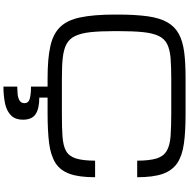

<svg xmlns="http://www.w3.org/2000/svg" viewBox="-12 -794 1071 1087"><g transform="rotate(90 523.5 -250.5)"><path d="M62.5 -384.8Q62.5 -479.5 72.3 -552.2Q82 -619.6 106 -662.1Q130.9 -705.1 171.4 -727.1Q212.4 -749.5 274.9 -757.8Q332.5 -765.6 425.3 -765.6H622.1Q727.1 -765.6 792 -756.3Q860.4 -747.1 903.3 -718.8Q945.3 -689.9 964.4 -636.2Q983.4 -581.5 983.4 -491.7H889.6Q889.6 -560.1 877 -602.1Q864.3 -641.1 834.5 -658.7Q804.7 -676.3 752.4 -680.7Q689 -684.6 622.1 -684.6H425.3Q364.7 -684.6 307.6 -680.7Q259.8 -676.3 230 -661.6Q199.2 -646 184.1 -614.3Q168 -582 162.1 -526.4Q156.2 -470.7 156.2 -384.8V-365.2Q156.2 -282.2 162.1 -227.5Q168 -173.3 184.1 -140.1Q199.2 -107.9 230 -91.3Q259.3 -75.7 307.6 -70.3Q348.6 -65.4 425.3 -65.4H622.1Q710.9 -65.4 752.4 -68.8Q806.2 -72.8 834.5 -88.9Q864.3 -105.5 877 -144.5Q889.6 -185.5 889.6 -253.4H983.4Q983.4 -163.1 964.4 -109.9Q945.3 -56.6 903.3 -29.3Q858.9 -2 792 6.8Q722.7 15.6 622.1 15.6H425.3Q311.5 15.6 244.6 0.5Q173.8 -14.2 134.3 -54.2Q93.8 -94.7 78.6 -169.4Q62.5 -245.1 62.5 -365.2ZM470.2 187.5Q485.8 187.5 514.2 185.1Q535.6 182.6 549.8 173.8Q564 165 564 146.5Q564 123.5 538.1 116.2Q509.8 109.4 470.2 109.4V-31.2H532.7V62.5Q595.2 62.5 626.5 83.5Q657.7 104.5 657.7 155.3Q657.7 197.3 634.3 221.7Q609.4 246.6 568.4 255.9Q522.5 265.6 470.2 265.6Z"/></g></svg>

Font: Michroma+
Style: Regular
Weight: 400
Designer: beogot
Foundry: beogot
Version: Version